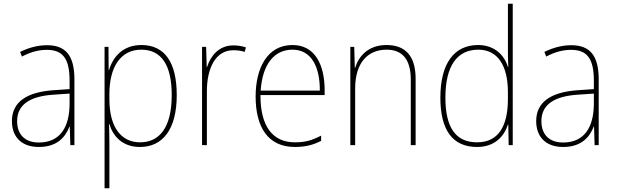

<svg xmlns="http://www.w3.org/2000/svg" viewBox="-20 -780 3316 1032"><path d="M232 -537C182 -537 133 -523 88 -501L98 -476C147 -502 190 -512 232 -512C316 -512 354 -467 354 -347V-301L266 -295C127 -285 44 -234 44 -129C44 -49 91 10 189 10C286 10 331 -42 353 -99H355L358 0H380V-353C380 -483 332 -537 232 -537ZM267 -271 354 -277V-220C353 -98 304 -14 189 -14C114 -14 72 -57 72 -129C72 -220 145 -263 267 -271Z M740 -538C639 -538 586 -472 566 -403H564L563 -528H542V232H568V-4C568 -42 567 -80 566 -113H568C587 -49 637 10 732 10C855 10 930 -85 930 -269C930 -447 864 -538 740 -538ZM739 -513C848 -513 903 -430 903 -269C903 -93 836 -15 733 -15C633 -15 568 -94 568 -246V-275C568 -419 628 -513 739 -513Z M1234 -536C1156 -536 1111 -478 1093 -420H1091L1088 -528H1066V0H1092V-290C1092 -410 1137 -510 1234 -510C1258 -510 1277 -507 1295 -501L1302 -525C1282 -532 1259 -536 1234 -536Z M1552 -538C1418 -538 1354 -416 1354 -261C1354 -100 1418 10 1565 10C1621 10 1664 -1 1706 -23V-51C1654 -24 1618 -15 1565 -15C1443 -15 1379 -105 1380 -269H1725V-295C1725 -427 1676 -538 1552 -538ZM1552 -513C1654 -513 1700 -420 1699 -293H1381C1391 -438 1456 -513 1552 -513Z M2058 -538C1958 -538 1908 -477 1889 -416H1887L1884 -528H1863V0H1889V-305C1889 -446 1960 -513 2058 -513C2139 -513 2188 -465 2188 -352V0H2214V-357C2214 -481 2157 -538 2058 -538Z M2544 10C2640 10 2690 -48 2710 -110H2712L2714 0H2736V-760H2710V-526C2710 -491 2710 -457 2712 -420H2710C2692 -482 2639 -538 2550 -538C2420 -538 2347 -438 2347 -255C2347 -83 2411 10 2544 10ZM2544 -15C2427 -15 2374 -98 2374 -255C2374 -426 2437 -513 2551 -513C2655 -513 2710 -428 2710 -284V-248C2710 -103 2660 -15 2544 -15Z M3050 -537C3000 -537 2951 -523 2906 -501L2916 -476C2965 -502 3008 -512 3050 -512C3134 -512 3172 -467 3172 -347V-301L3084 -295C2945 -285 2862 -234 2862 -129C2862 -49 2909 10 3007 10C3104 10 3149 -42 3171 -99H3173L3176 0H3198V-353C3198 -483 3150 -537 3050 -537ZM3085 -271 3172 -277V-220C3171 -98 3122 -14 3007 -14C2932 -14 2890 -57 2890 -129C2890 -220 2963 -263 3085 -271Z"/></svg>

Font: Noto Sans Devanagari SemiCondensed Thin
Style: Regular
Weight: 100
Width: 4
Designer: Jelle Bosma - Monotype Design Team
Foundry: Monotype Imaging Inc.
Version: Version 2.004